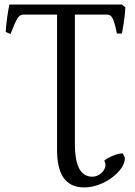

<svg xmlns="http://www.w3.org/2000/svg" viewBox="-20 -635 590 841"><path d="M308 -7V-571H447C466 -571 477 -565 492 -488H514C525 -545 528 -580 529 -603L514 -615H21C16 -591 8 -543 5 -495L26 -486C54 -557 61 -571 84 -571H230V23C230 118 260 186 349 186C436 186 527 113 527 59V56L518 37H514C489 37 437 63 437 70C437 70 442 78 442 87C442 114 413 139 385 139C339 139 308 103 308 -7Z"/></svg>

Font: Temporarium
Style: Regular
Weight: 400
Version: Version 1.1